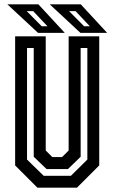

<svg xmlns="http://www.w3.org/2000/svg" viewBox="-20 -868 529 888"><path d="M153 0 50 -103V-700H191.5V-172L222 -141.5H267L297.5 -172V-700H439V-103L336 0ZM182 -55H308L384 -130V-646H353V-143L294 -86H195.5L136 -143V-646H105V-130ZM475.5 -716H352L210 -848H353.5ZM395.5 -746.5 329.5 -816.5H299.5L369 -746.5ZM279.5 -716H156L14 -848H157.5ZM199.5 -746.5 133.5 -816.5H103.5L173 -746.5Z"/></svg>

Font: Tourney Condensed SemiBold
Style: Regular
Weight: 600
Width: 3
Designer: Tyler Finck
Foundry: Etcetera Type Co
Version: Version 1.010; ttfautohint (v1.8.3)